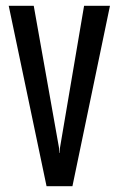

<svg xmlns="http://www.w3.org/2000/svg" viewBox="-20 -640 409 660"><path d="M140 0 10 -620H96L183 -131L184 -114H185L186 -131L269 -620H358L229 0Z"/></svg>

Font: Smooch Sans SemiBold
Style: Bold
Weight: 600
Designer: Robert E. Leuschke
Foundry: Robert E. Leuschke
Version: Version 1.010; ttfautohint (v1.8.3)